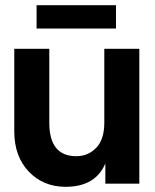

<svg xmlns="http://www.w3.org/2000/svg" viewBox="-20 -708 597 740"><path d="M121 -598V-688H427V-598ZM233 12Q147 12 91 -46.5Q35 -105 35 -202V-520H170V-235Q170 -106 274 -106Q320 -106 351 -138.5Q382 -171 382 -235V-520H517V0H386V-78Q348 12 233 12Z"/></svg>

Font: Cal Sans
Style: Regular
Weight: 400
Designer: Designer Mark Davis DBA MarkFonts
Foundry: Designer Mark Davis DBA MarkFonts
Version: Version 1.000